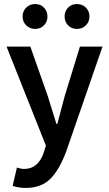

<svg xmlns="http://www.w3.org/2000/svg" viewBox="-20 -720 535 942"><path d="M401.4 -595.7Q383.8 -578.1 357.4 -578.1Q331.1 -578.1 314 -595.7Q296.9 -613.3 296.9 -639.2Q296.9 -665 314 -682.6Q331.1 -700.2 357.4 -700.2Q383.8 -700.2 401.4 -682.6Q418.9 -665 418.9 -639.2Q418.9 -613.3 401.4 -595.7ZM195.8 -595.7Q178.7 -578.1 152.3 -578.1Q126 -578.1 108.4 -595.7Q90.8 -613.3 90.8 -639.2Q90.8 -665 108.4 -682.6Q126 -700.2 152.3 -700.2Q178.7 -700.2 195.8 -682.6Q212.9 -665 212.9 -639.2Q212.9 -613.3 195.8 -595.7ZM106 202.1Q71.8 202.1 42 191.9L63 102.1Q84 108.9 98.1 108.9Q168.9 108.9 195.8 24.9L205.1 -5.9L12.2 -491.2H128.9L213.9 -250Q220.7 -229 234.9 -182.6Q249 -136.2 256.8 -111.8H261.2Q289.1 -216.8 297.9 -250L372.1 -491.2H482.9L305.2 22Q272 112.3 227.1 157.2Q182.1 202.1 106 202.1Z"/></svg>

Font: SourceSansPro-Semibold
Style: Regular
Weight: 600
Designer: Paul D. Hunt
Foundry: Adobe Systems Incorporated
Version: Version 2.020;PS 2.0;hotconv 1.0.86;makeotf.lib2.5.63406